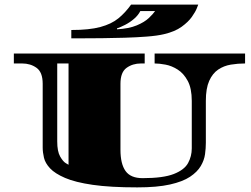

<svg xmlns="http://www.w3.org/2000/svg" viewBox="-20 -790 1087 832"><path d="M575 22Q458 22 382 11Q306 0 262 -19Q218 -38 197 -60.5Q176 -83 170.5 -106.5Q165 -130 165 -151V-427Q165 -477 138.5 -496Q112 -515 76 -515H40V-558H607V-515H591Q555 -515 528.5 -496Q502 -477 502 -427V-141Q502 -80 524 -49Q546 -18 598 -18Q687 -18 733 -36Q779 -54 795 -83.5Q811 -113 811 -147V-353Q811 -407 793.5 -439.5Q776 -472 750 -488.5Q724 -505 697 -510Q670 -515 650 -515V-558H1042V-515Q1011 -515 980.5 -510Q950 -505 925.5 -488.5Q901 -472 886.5 -439.5Q872 -407 872 -353V-171Q872 -148 868.5 -122Q865 -96 850 -70.5Q835 -45 803.5 -24Q772 -3 716.5 9.5Q661 22 575 22ZM277 -76V-515H228V-177Q228 -134 240.5 -112Q253 -90 265 -83Q277 -76 277 -76ZM289 -624V-660Q367 -660 415 -673Q463 -686 493 -710.5Q523 -735 548 -770H839Q839 -770 833 -754.5Q827 -739 811.5 -717Q796 -695 767 -674Q738 -653 691 -642Q662 -635 616.5 -631.5Q571 -628 520.5 -626.5Q470 -625 423 -624.5Q376 -624 343 -624ZM487 -663Q539 -666 572.5 -680Q606 -694 625 -712Q644 -730 652 -742H588Q579 -724 561 -708.5Q543 -693 522.5 -682.5Q502 -672 487 -667Z"/></svg>

Font: Diplomata SC
Style: Regular
Weight: 400
Designer: Eduardo Rodriguez Tunni
Foundry: Eduardo Rodriguez Tunni
Version: Version 1.002; ttfautohint (v1.8.4.7-5d5b);gftools[0.9.23]